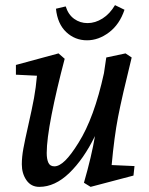

<svg xmlns="http://www.w3.org/2000/svg" viewBox="-20 -717 582 748"><path d="M65 -77Q65 -105 71 -138Q77 -171 90 -228Q105 -294 112.5 -335Q120 -376 124 -422L42 -426V-464L208 -509L232 -488Q200 -367 181 -270Q162 -173 162 -121Q162 -97 168.5 -83Q175 -69 192 -69Q211 -69 234 -91.5Q257 -114 286 -161Q347 -258 385 -432L394 -493L469 -509L493 -493Q455 -339 440 -261.5Q425 -184 415 -74L504 -70L500 -33L333 11L307 -5Q337 -109 350 -187Q306 -97 250 -43Q194 11 133 11Q101 11 83 -15Q65 -41 65 -77ZM319 -560Q272 -560 238 -592Q204 -624 198 -683L236 -692Q246 -660 269 -643.5Q292 -627 321 -627Q351 -627 379.5 -645Q408 -663 428 -697L465 -679Q446 -622 405 -591Q364 -560 319 -560Z"/></svg>

Font: Andada Pro Medium
Style: Italic
Weight: 500
Italic angle: -7°
Designer: Carolina Giovagnoli
Foundry: Huerta Tipografica
Version: Version 3.005; ttfautohint (v1.8.4)